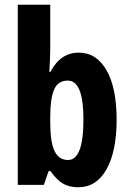

<svg xmlns="http://www.w3.org/2000/svg" viewBox="-20 -780 547 810"><path d="M192 -574Q192 -558 191 -534Q190 -510 188 -477H193Q215 -519 245 -538.5Q275 -558 312 -558Q387 -558 429.5 -483.5Q472 -409 472 -275Q472 -142 429.5 -66Q387 10 310 10Q273 10 246.5 -5Q220 -20 193 -58H185L165 0H55V-760H192ZM266 -440Q224 -440 208 -401.5Q192 -363 192 -291V-263Q192 -181 210 -143Q228 -105 267 -105Q299 -105 315.5 -147Q332 -189 332 -277Q332 -440 266 -440Z"/></svg>

Font: Noto Sans Bengali ExtraCondensed
Style: Bold
Weight: 700
Width: 2
Designer: Joana Ranito - Universal Thirst; Jelle Bosma - Monotype Design Team
Foundry: Universal Thirst ehf.
Version: Version 3.000; ttfautohint (v1.8.4.7-5d5b)